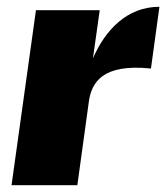

<svg xmlns="http://www.w3.org/2000/svg" viewBox="-20 -546 490 566"><path d="M14 0H208L242 -247C250 -302 281 -359 425 -344L450 -526C354 -526 290 -457 254 -374L274 -516H86Z"/></svg>

Font: United Sans Black
Style: Italic
Weight: 900
Italic angle: -8°
Designer: Pablo Impallari, Rodrigo Fuenzalida (Modified by Dan O. Williams)
Version: Version 1.000;PS 001.000;hotconv 1.0.88;makeotf.lib2.5.64775